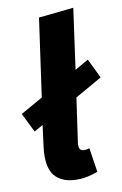

<svg xmlns="http://www.w3.org/2000/svg" viewBox="-98 -810 559 877"><g transform="rotate(-10 182.0 -371.0)"><path d="M284 -2Q263 6 238.5 11.5Q214 17 187 17Q127 17 93 -14Q59 -45 59 -114Q59 -133 62 -156L75 -256L34 -233L-10 -322L93 -380L144 -742L306 -759L267 -478L330 -514L374 -424L249 -353L220 -151Q219 -147 219 -143V-137Q219 -122 225 -116Q231 -110 242 -110Q255 -110 267 -114Z"/></g></svg>

Font: Szlgxwxxxixliatcpuztgldltzi
Style: Regular
Weight: 700
Italic angle: -8°
Designer: Carrois Corporate & Edenspiekermann
Foundry: Carrois Corporate GbR & Edenspiekermann AG
Version: Version 2.001